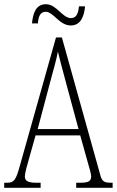

<svg xmlns="http://www.w3.org/2000/svg" viewBox="-21 -892 555 912"><path d="M315 -771C365 -771 379 -819 383 -862H354C351 -832 344 -806 316 -806C275 -806 248 -872 197 -872C146 -872 135 -822 131 -781H159C161 -811 169 -836 196 -836C233 -836 261 -771 315 -771ZM-1 0H172V-24H150C109 -24 97 -35 97 -54C97 -70 108 -107 115 -132L148 -249H360L397 -117C404 -93 412 -65 412 -55C412 -33 402 -24 361 -24H341V0H514V-24H506C473 -24 463 -31 455 -62L273 -714H245L74 -107C55 -37 46 -24 13 -24H-1ZM158 -279 218 -505C233 -561 248 -612 254 -647C262 -613 275 -564 295 -490L352 -279Z"/></svg>

Font: Noto Serif Tamil ExtraCondensed ExtraLight
Style: Regular
Weight: 200
Width: 2
Designer: Indian Type Foundry, Tom Grace, and the Monotype Design Team
Foundry: Monotype Imaging Inc.
Version: Version 2.004